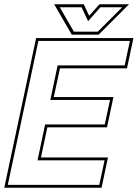

<svg xmlns="http://www.w3.org/2000/svg" viewBox="-37 -878 644 898"><path d="M-17 0 132 -700H587L557 -558.5H243.5L214.5 -424H493.5L463.5 -282.5H184.5L154.5 -141.5H468L438 0ZM-0.5 -13.5H427.5L452 -128H138.5L174 -296H453L477.5 -410.5H198.5L232.5 -572H546L570.5 -686.5H142.5ZM298.5 -716 216.5 -858H355L380 -804L428 -858H566.5L424.5 -716ZM308.5 -730H420.5L534.5 -844H432.5L375 -779L344.5 -844H242.5Z"/></svg>

Font: Tourney Thin Thin
Style: Italic
Weight: 250
Italic angle: -12°
Version: Version 1.015